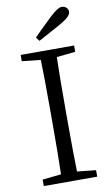

<svg xmlns="http://www.w3.org/2000/svg" viewBox="-103 -1000 606 1051"><g transform="rotate(-10 200.5 -474.5)"><path d="M52 0V-36L156 -47Q159 -142 159 -337V-392Q159 -587 156 -683L52 -694V-729H349V-694L245 -683Q242 -588 242 -392V-337Q242 -143 245 -47L349 -36V0ZM167 -787 151 -808Q178 -836 230 -886Q246 -901 254 -909Q297 -949 318 -949Q333 -949 343.5 -940Q354 -931 354 -916Q354 -891 300 -860Q294 -856 281 -849Q205 -807 167 -787Z"/></g></svg>

Font: GenRyuMin TW R
Style: Regular
Weight: 400
Version: Version 1.501;PS 1;hotconv 16.6.51;makeotf.lib2.5.65220